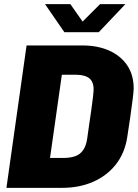

<svg xmlns="http://www.w3.org/2000/svg" viewBox="-20 -905 664 925"><path d="M11 0 108 -686H377Q451 -686 506.5 -661Q562 -636 593 -590Q624 -544 624 -479Q624 -466 619.5 -429.5Q615 -393 608 -344Q601 -295 593 -244Q581 -167 538 -112.5Q495 -58 428.5 -29Q362 0 280 0ZM221 -144H284Q317 -144 341 -152Q365 -160 380 -181Q395 -202 400 -237Q404 -267 409.5 -304Q415 -341 420 -376Q425 -411 428 -438Q431 -465 431 -475Q431 -498 422 -514Q413 -530 393 -537.5Q373 -545 341 -545H278ZM290 -750 197 -885H319L378 -801L462 -885H584L456 -750Z"/></svg>

Font: Chivo Mono Medium ExtraBold
Style: Italic
Weight: 800
Italic angle: -8.05°
Monospace: yes
Version: Version 1.008